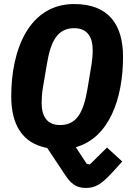

<svg xmlns="http://www.w3.org/2000/svg" viewBox="-20 -730 640 955"><path d="M405.9 204.9C451 204.9 480.8 191.1 540.1 126.1L588.1 73.2L512.1 3.9L426.8 88.1L410.9 84.2L356.9 2.1C523.1 -44 592 -240.1 592 -447.1C592 -610.1 518.1 -709.9 349.1 -709.9C127.1 -709.9 35.9 -487.9 35.9 -251.1C35.9 -110.1 90.9 -17 214.8 6L307.9 146C329.9 177.9 355.8 204.9 405.9 204.9ZM187.1 -218C187.1 -242.9 188.9 -266 192.8 -290.1L213.1 -410.2C231.9 -524.1 264.9 -589.8 349.1 -589.8C411.9 -589.8 441.1 -549 441.1 -480.1C441.1 -454.9 438.9 -432.2 435 -408L415.1 -288C396 -174 362.9 -108 279.1 -108C215.9 -108 187.1 -149.1 187.1 -218Z"/></svg>

Font: Margiela Mono Italic Bold It
Style: Regular
Weight: 700
Designer: Mike Abbink, Paul van der Laan, Pieter van Rosmalen
Foundry: Bold Monday
Version: Version 2.003 2021